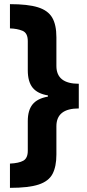

<svg xmlns="http://www.w3.org/2000/svg" viewBox="-20 -741 420 926"><path d="M28 48Q71 46 92.5 34Q114 22 114 -14V-157Q114 -209 137 -237.5Q160 -266 211 -275V-281Q161 -289 137.5 -318Q114 -347 114 -402V-543Q114 -582 88.5 -592.5Q63 -603 28 -604V-721Q114 -721 162.5 -706Q211 -691 231.5 -656.5Q252 -622 252 -561V-423Q252 -337 360 -337V-218Q252 -218 252 -132V4Q252 62 233.5 97.5Q215 133 166.5 149Q118 165 28 165Z"/></svg>

Font: Noto Sans Condensed ExtraBold
Style: Regular
Weight: 800
Width: 3
Designer: Monotype Design Team
Foundry: Monotype Imaging Inc.
Version: Version 2.013; ttfautohint (v1.8.4.7-5d5b)